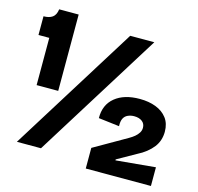

<svg xmlns="http://www.w3.org/2000/svg" viewBox="-106 -809 992 962"><g transform="rotate(15 389.5 -328.0)"><path d="M74 -300V-545H18V-642Q47 -642 64 -654Q81 -666 85 -696H186V-300ZM52 0 463 -660H588L177 0ZM420 40V-67L589 -164Q605 -173 617 -183Q629 -193 636.5 -205Q644 -217 644 -231Q644 -252 628.5 -264Q613 -276 587 -276Q570 -276 555 -269.5Q540 -263 532.5 -248.5Q525 -234 526 -208L418 -221Q417 -290 464 -328.5Q511 -367 592 -367Q639 -367 675.5 -353Q712 -339 733.5 -311Q755 -283 755 -240Q755 -218 748.5 -197.5Q742 -177 728.5 -159.5Q715 -142 695 -126Q675 -110 649 -97L553 -43V-38L758 -57V40Z"/></g></svg>

Font: Bricolage Grotesque 96pt ExtraBold 96pt SemiBold
Style: Regular
Weight: 600
Version: Version 1.001;gftools[0.9.33.dev8+g029e19f]